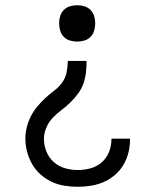

<svg xmlns="http://www.w3.org/2000/svg" viewBox="-20 -562 590 734"><path d="M275 -403Q261 -403 247.5 -407Q234 -411 224 -421Q214 -431 210 -445Q206 -459 206 -473Q206 -487 210 -500.5Q214 -514 224 -524Q234 -534 247.5 -538Q261 -542 275 -542Q289 -542 302.5 -538Q316 -534 326 -524Q336 -514 340 -500.5Q344 -487 344 -473Q344 -459 340 -445Q336 -431 326 -421Q316 -411 302.5 -407Q289 -403 275 -403ZM277 152Q252 152 226.5 148Q201 144 177.5 133Q154 122 135 105Q116 88 103 65.5Q90 43 83.5 18Q77 -7 77 -32Q77 -54 82.5 -76Q88 -98 98 -117.5Q108 -137 122 -154Q136 -171 152 -186Q168 -201 186 -214.5Q204 -228 217 -245.5Q230 -263 234.5 -285Q239 -307 239 -329H311Q311 -307 308.5 -284.5Q306 -262 298.5 -241.5Q291 -221 277.5 -203Q264 -185 248 -169.5Q232 -154 214 -140.5Q196 -127 181 -111Q166 -95 157 -74Q148 -53 148 -31Q148 -6 157.5 17.5Q167 41 185.5 57.5Q204 74 228 81Q252 88 277 88Q302 88 326 81.5Q350 75 368.5 59Q387 43 396.5 19.5Q406 -4 406 -29V-32H477V-27Q477 -2 470.5 23Q464 48 451 69.5Q438 91 418.5 107.5Q399 124 376 134Q353 144 327.5 148Q302 152 277 152Z"/></svg>

Font: Lode Term
Style: Regular
Weight: 400
Monospace: yes
Designer: Belleve Invis
Foundry: Belleve Invis
Version: Version 29.2.0